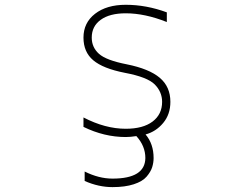

<svg xmlns="http://www.w3.org/2000/svg" viewBox="-20 -555 1040 794"><path d="M325.2 -399.4Q325.2 -460.9 373 -498Q420.9 -535.2 500 -535.2Q585 -535.2 669.9 -503.9V-463.9Q579.1 -500 500 -500Q433.6 -500 396.5 -473.1Q359.4 -446.3 359.4 -399.4Q359.4 -359.4 389.2 -332.5Q418.9 -305.7 503.9 -289.1Q596.7 -270.5 640.6 -233.4Q684.6 -196.3 684.6 -133.8Q684.6 -82 654.8 -46.4Q625 -10.7 582 1Q615.2 40 615.2 98.6Q615.2 117.2 609.4 136.2Q603.5 155.3 586.4 175.3Q569.3 195.3 533.2 207Q497.1 218.8 445.3 218.8Q387.7 218.8 330.1 193.4V154.3Q388.7 183.6 445.3 183.6Q580.1 183.6 581.1 98.6Q581.1 48.8 543.9 7.8Q518.6 11.7 500 11.7Q411.1 11.7 325.2 -30.3V-69.3Q415 -22.5 500 -22.5Q571.3 -22.5 610.8 -52.2Q650.4 -82 650.4 -133.8Q650.4 -174.8 620.1 -205.6Q589.8 -236.3 496.1 -253.9Q406.2 -271.5 365.7 -305.7Q325.2 -339.8 325.2 -399.4Z"/></svg>

Font: Gen Shin Gothic Monospace ExtraLight
Style: Regular
Weight: 200
Designer: [Source Han Sans]
Ryoko NISHIZUKA  (kana & ideographs); Paul D. Hunt (Latin, Greek & Cyrillic); Wenlong ZHANG  (bopomofo
Version: Version 1.002.20150607